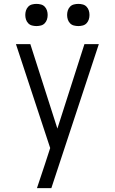

<svg xmlns="http://www.w3.org/2000/svg" viewBox="-20 -757 590 987"><path d="M170 210Q180 179 190.5 148.5Q201 118 211 87L238 4L62 -530H136L275 -96L414 -530H488L244 210ZM383 -623Q371 -623 359.5 -626Q348 -629 340 -637.5Q332 -646 328.5 -657Q325 -668 325 -680Q325 -692 328.5 -703Q332 -714 340 -722.5Q348 -731 359.5 -734Q371 -737 383 -737Q394 -737 405.5 -734Q417 -731 425 -722.5Q433 -714 436.5 -703Q440 -692 440 -680Q440 -668 436.5 -657Q433 -646 425 -637.5Q417 -629 405.5 -626Q394 -623 383 -623ZM167 -623Q156 -623 144.5 -626Q133 -629 125 -637.5Q117 -646 113.5 -657Q110 -668 110 -680Q110 -692 113.5 -703Q117 -714 125 -722.5Q133 -731 144.5 -734Q156 -737 167 -737Q179 -737 190.5 -734Q202 -731 210 -722.5Q218 -714 221.5 -703Q225 -692 225 -680Q225 -668 221.5 -657Q218 -646 210 -637.5Q202 -629 190.5 -626Q179 -623 167 -623Z"/></svg>

Font: Lode Term
Style: Regular
Weight: 400
Monospace: yes
Designer: Belleve Invis
Foundry: Belleve Invis
Version: Version 29.2.0